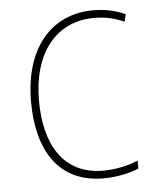

<svg xmlns="http://www.w3.org/2000/svg" viewBox="-45 -577 504 625"><g transform="rotate(-5 207.0 -264.0)"><path d="M269 10C314 10 356 0 384 -12V-38C351 -24 310 -15 270 -15C137 -15 81 -121 81 -260C81 -416 159 -513 283 -513C316 -513 349 -507 381 -492L387 -516C356 -530 323 -538 283 -538C141 -538 55 -429 55 -259C55 -101 121 10 269 10Z"/></g></svg>

Font: Noto Sans Lao SemiCondensed Thin
Style: Regular
Weight: 100
Width: 4
Designer: Monotype Design Team
Foundry: Monotype Imaging Inc.
Version: Version 2.003